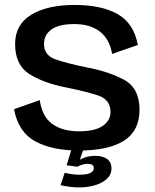

<svg xmlns="http://www.w3.org/2000/svg" viewBox="-20 -618 643 794"><path d="M306 4.5Q428.5 4.5 492.8 -36.2Q557 -77 557 -164Q557 -253 494 -287.5Q431 -322 338 -339.5Q261 -355 211.5 -371.8Q162 -388.5 162 -436Q162 -474 192.8 -496.2Q223.5 -518.5 287 -518.5Q353.5 -518.5 393.8 -486.8Q434 -455 443.5 -395L550 -432Q533.5 -521.5 466.8 -559.5Q400 -597.5 288.5 -597.5Q175.5 -597.5 109 -557Q42.5 -516.5 42.5 -436Q42.5 -349.5 100.8 -312.2Q159 -275 252.5 -256.5Q332.5 -240.5 384.8 -223.5Q437 -206.5 437 -155Q437 -119 404.2 -97Q371.5 -75 308 -75Q238 -75 196 -105.5Q154 -136 144.5 -204L38 -166.5Q56 -71 126.2 -33.2Q196.5 4.5 306 4.5ZM309 157Q333.5 157 357.2 152Q381 147 399.8 137.2Q418.5 127.5 429.8 112.8Q441 98 441 78.5Q441 52 422.5 39.2Q404 26.5 374.5 26.5Q351 26.5 331.5 33Q312 39.5 302 49L300 71.5Q308.5 66.5 319.8 63Q331 59.5 342 59.5Q354 59.5 361 63.5Q368 67.5 368 77Q368 90 353.5 97.2Q339 104.5 309.5 104.5Q291.5 104.5 275.2 102Q259 99.5 247.5 96.5L230.5 148Q249 152 269.2 154.5Q289.5 157 309 157ZM300 71.5 325 0H275.5L255.5 65.5Z"/></svg>

Font: Anybody UltraCondensed Thin Medium
Style: Regular
Weight: 500
Version: Version 1.111